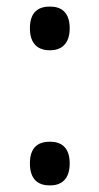

<svg xmlns="http://www.w3.org/2000/svg" viewBox="-20 -557 302 584"><path d="M132 -404C164 -404 192 -421 192 -471C192 -522 164 -537 132 -537C98 -537 71 -522 71 -471C71 -421 98 -404 132 -404ZM132 7C164 7 192 -9 192 -60C192 -111 164 -126 132 -126C98 -126 71 -111 71 -60C71 -9 98 7 132 7Z"/></svg>

Font: Noto Serif Hebrew SemiCondensed Medium
Style: Regular
Weight: 500
Width: 4
Designer: Monotype Design Team
Foundry: Monotype Imaging Inc.
Version: Version 2.004